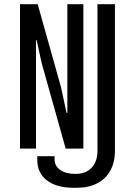

<svg xmlns="http://www.w3.org/2000/svg" viewBox="-20 -706 640 912"><path d="M329 186Q249 186 203 151Q157 116 157 53V36H239V49Q239 82 265.5 101Q292 120 339 120Q388 120 415.5 90.5Q443 61 443 10V-686H526V10Q526 65 504 104.5Q482 144 441.5 165Q401 186 345 186ZM75 0V-686H159L270 -291L296 -170H300V-686H376V0H292L178 -406L154 -515H151V0Z"/></svg>

Font: Chivo Mono Medium Light
Style: Regular
Weight: 300
Monospace: yes
Version: Version 1.008